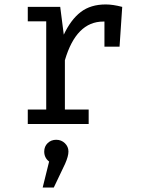

<svg xmlns="http://www.w3.org/2000/svg" viewBox="-20 -558 640 864"><path d="M530 -527 518 -348H450V-461H445Q323 -461 272 -287V-65H379V0H105V-65H188V-462H105V-527H251L267 -402Q299 -470 343.5 -504Q388 -538 456 -538Q488 -538 530 -527ZM288 124Q288 145 273 179L222 286H172L201 169Q179 152 179 124Q179 101 194.5 86Q210 71 233 71Q256 71 272 86.5Q288 102 288 124Z"/></svg>

Font: FiraDG Mono
Style: Regular
Weight: 400
Designer: Carrois Corporate & Edenspiekermann AG
Foundry: Carrois Corporate GbR & Edenspiekermann AG
Version: Version 3.206